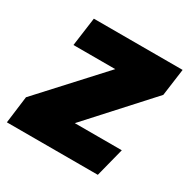

<svg xmlns="http://www.w3.org/2000/svg" viewBox="-157 -651 758 768"><g transform="rotate(30 222.0 -266.5)"><path d="M474 -533H64L46 -401H239L-14 -125L-30 0H390L424 -133H207L457 -408Z"/></g></svg>

Font: Fira Sans ExtraBold
Style: Italic
Weight: 800
Italic angle: -8°
Designer: bBox Type GmbH & Carrois Corporate GbR & Edenspiekermann AG
Foundry: bBox Type GmbH & Carrois Corporate GbR & Edenspiekermann AG
Version: Version 4.301;PS 004.301;hotconv 1.0.88;makeotf.lib2.5.64775